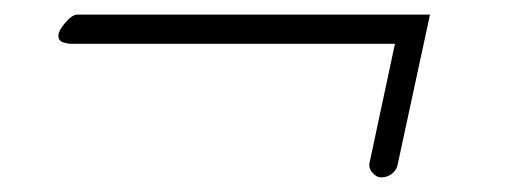

<svg xmlns="http://www.w3.org/2000/svg" viewBox="-20 -255 727 263"><path d="M502 -12Q496 -12 490.5 -18Q485 -24 486 -31L521 -195H77Q73 -195 66.5 -197Q60 -199 60 -206Q60 -213 69.5 -224Q79 -235 86 -235H569L525 -31Q524 -23 517.5 -17.5Q511 -12 502 -12Z"/></svg>

Font: Mea Culpa
Style: Regular
Weight: 400
Designer: Robert E. Leuschke
Foundry: Robert E. Leuschke
Version: Version 1.010; ttfautohint (v1.8.3)